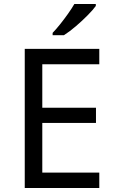

<svg xmlns="http://www.w3.org/2000/svg" viewBox="-20 -942 582 962"><path d="M477.5 -77.1V0H104V-697.3H477.5V-620.1H191.9V-402.3H460.9V-326.2H191.9V-77.1ZM460 -921.9V-912.1Q447.3 -894 419.9 -866.2Q392.6 -838.4 360.4 -810.8Q328.1 -783.2 300.3 -765.6H243.7V-777.3Q261.2 -795.4 281.5 -820.8Q301.8 -846.2 320.8 -873Q339.8 -899.9 352.5 -921.9Z"/></svg>

Font: Lunasima
Style: Regular
Weight: 400
Designer: The DocRepair Project, Monotype Design Team
Foundry: Google
Version: Version 2.009